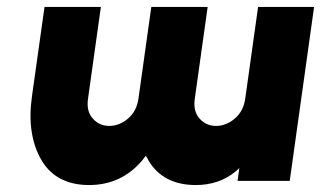

<svg xmlns="http://www.w3.org/2000/svg" viewBox="-20 -520 923 552"><path d="M108 -500 72 -244Q64 -188 71 -142Q78 -96 99 -60Q120 -24 154.5 -6Q189 12 236 12Q329 12 389 -59Q391 -62 394 -65.5Q397 -69 399 -72Q401 -69 403 -66Q405 -63 406 -60Q448 12 543 12Q609 12 656 -26Q659 -28 662 -31Q665 -34 668 -37L663 0H813L883 -500H722L685 -236Q680 -201 656 -180Q631 -158 601 -158Q572 -158 553 -180Q535 -201 540 -236L577 -500H415L378 -236Q373 -201 349 -180Q324 -158 294 -158Q265 -158 246 -180Q228 -201 233 -236L270 -500Z"/></svg>

Font: Unageo
Style: Black-Italic
Weight: 900
Designer: Richard Sepsi
Foundry: Richard Sepsi
Version: Version 2.000